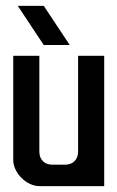

<svg xmlns="http://www.w3.org/2000/svg" viewBox="-20 -631 398 651"><path d="M128.3 -478.5 40.2 -611.2H128.3L216.4 -478.5ZM113.4 0H333.3V-441.8H244.8V-116.4C244.8 -89.6 226.9 -72.6 201 -72.6H157.2C131.3 -72.6 113.4 -89.6 113.4 -116.4V-441.8H24.9V-88.6C24.9 -44.8 69.7 0 113.4 0Z"/></svg>

Font: Ulica
Style: Regular
Weight: 400
Version: Version